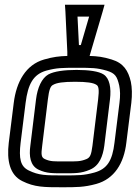

<svg xmlns="http://www.w3.org/2000/svg" viewBox="-20 -755 576 810"><path d="M484 -321 463 -153C454 -77 432 -42 378 -27C334 -15 310 -15 248 -15C172 -15 144 -15 101 -36C66 -53 59 -86 67 -153L88 -321C98 -400 120 -441 175 -457C220 -469 241 -469 304 -469C367 -469 388 -469 430 -457C466 -446 474 -433 483 -394C487 -374 488 -351 484 -321ZM363 -536 413 -706 421 -735H392H284H254L256 -706L264 -536V-519C230 -518 204 -515 166 -504C89 -482 49 -410 38 -321L17 -153C8 -78 21 -17 74 9C126 35 166 35 242 35C303 35 335 35 386 21C462 0 503 -66 513 -153L534 -321C538 -355 537 -386 532 -410C521 -457 501 -489 451 -504C416 -515 391 -518 358 -519L363 -536ZM321 -565H313L307 -685H356L321 -565ZM370 -140C365 -103 361 -91 345 -84C318 -73 304 -74 256 -74C208 -74 193 -73 169 -84C154 -91 153 -103 158 -140L182 -336C187 -377 193 -392 204 -397C219 -406 247 -410 297 -410C346 -410 374 -406 387 -397C396 -392 399 -377 394 -336L370 -140ZM420 -140 444 -336C450 -385 442 -425 417 -441C397 -454 356 -460 303 -460C250 -460 208 -454 184 -441C156 -425 138 -385 132 -336L108 -140C102 -97 107 -56 143 -39C177 -23 203 -24 249 -24C296 -24 322 -23 359 -39C400 -56 414 -97 420 -140Z"/></svg>

Font: Gamestation Display Outline
Style: Italic
Weight: 400
Designer: Jonas Hecksher
Foundry: Jonas Hecksher, Playtypeª, e-types AS
Version: Version 1.003